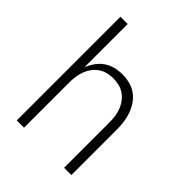

<svg xmlns="http://www.w3.org/2000/svg" viewBox="-209 -854 969 969"><g transform="rotate(45 275.0 -370.0)"><path d="M80 0V-740H132V-431Q141 -455 156.5 -477Q172 -499 193.5 -514Q215 -529 241 -535.5Q267 -542 293 -542Q319 -542 345.5 -535.5Q372 -529 393.5 -513.5Q415 -498 430 -476Q445 -454 454 -429Q463 -404 466.5 -377.5Q470 -351 470 -325V0H418V-325Q418 -346 415 -367Q412 -388 404.5 -407.5Q397 -427 384.5 -444Q372 -461 354.5 -473Q337 -485 316.5 -490Q296 -495 275 -495Q254 -495 233.5 -490Q213 -485 195.5 -473Q178 -461 165.5 -444Q153 -427 145.5 -407.5Q138 -388 135 -367Q132 -346 132 -325V0Z"/></g></svg>

Font: Lode Dark Term
Style: Regular
Weight: 400
Monospace: yes
Designer: Belleve Invis
Foundry: Belleve Invis
Version: Version 29.2.0